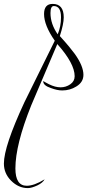

<svg xmlns="http://www.w3.org/2000/svg" viewBox="-190 -471 448 985"><path d="M-47 494Q-95 494 -133 456Q-170 419 -170 368Q-170 280 -65 54L91 -262Q36 -341 36 -399Q36 -451 80 -451Q137 -451 137 -382Q137 -348 117 -286Q146 -254 165 -231Q184 -208 194 -194Q238 -132 238 -87Q238 -49 201 -27Q169 -7 129 -7Q104 -7 72 -19Q32 -32 32 -53Q32 -54 32.5 -54.5Q33 -55 33 -56Q33 -56 33 -56Q31 -54 61 -39Q93 -23 121 -23Q148 -23 170.5 -38.5Q193 -54 193 -80Q193 -145 104 -245L-30 70Q-111 272 -111 393Q-111 482 -53 482Q-15 482 39 449Q29 467 2 480Q-28 494 -47 494ZM106 -295Q123 -335 123 -382Q123 -440 86 -440Q69 -440 69 -404Q69 -348 106 -295Z"/></svg>

Font: Love Light
Style: Regular
Weight: 400
Designer: Robert E. Leuschke
Foundry: Robert E. Leuschke
Version: Version 1.010; ttfautohint (v1.8.3)